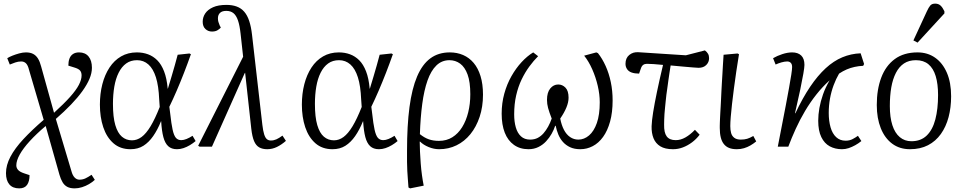

<svg xmlns="http://www.w3.org/2000/svg" viewBox="-20 -809 5316 1059"><path d="M86 230Q50 230 31.5 208Q13 186 13 146Q13 102 37.5 55.5Q62 9 109 -41.5Q156 -92 221 -148L140 -424Q134 -449 123.5 -459.5Q113 -470 97 -470Q80 -470 64.5 -464.5Q49 -459 34 -453L20 -488Q31 -495 48.5 -502Q66 -509 86 -514.5Q106 -520 123 -520Q147 -520 163 -511.5Q179 -503 189.5 -486Q200 -469 207 -442L278 -187Q333 -237 366.5 -274.5Q400 -312 415 -341Q430 -370 430 -393Q430 -410 421.5 -420Q413 -430 389 -437L357 -447Q357 -469 363 -485.5Q369 -502 382.5 -511Q396 -520 416 -520Q450 -520 468.5 -497.5Q487 -475 487 -435Q487 -406 473.5 -374Q460 -342 434.5 -306.5Q409 -271 372 -232.5Q335 -194 288 -153L374 135Q380 158 391.5 170Q403 182 418 182Q436 182 451 175Q466 168 485 155L503 183Q489 196 471 206.5Q453 217 432.5 223.5Q412 230 392 230Q367 230 351 221.5Q335 213 325 196Q315 179 308 155L232 -114Q181 -71 144.5 -31Q108 9 89 43Q70 77 70 103Q70 117 79.5 128Q89 139 113 147L143 157Q143 191 129.5 210.5Q116 230 86 230Z M700 14Q643 14 605.5 -19Q568 -52 549.5 -107.5Q531 -163 531 -232Q531 -292 544.5 -344.5Q558 -397 584 -436.5Q610 -476 648 -498Q686 -520 735 -520Q768 -520 796.5 -509.5Q825 -499 847.5 -476.5Q870 -454 885 -415.5Q900 -377 905 -320H906Q917 -356 926.5 -388Q936 -420 944.5 -450Q953 -480 960 -507L1025 -514L1033 -510Q1015 -459 995 -407.5Q975 -356 954.5 -308.5Q934 -261 914 -220L919 -181Q925 -126 932 -94Q939 -62 950 -49Q961 -36 980 -36Q993 -36 1009 -42.5Q1025 -49 1042 -60L1059 -31Q1045 -19 1027.5 -8.5Q1010 2 992 8Q974 14 956 14Q926 14 908 -2.5Q890 -19 881 -53Q872 -87 869 -140H868Q849 -93 825 -58.5Q801 -24 771 -5Q741 14 700 14ZM708 -35Q736 -35 761 -53.5Q786 -72 810.5 -112.5Q835 -153 861 -219L858 -261Q855 -335 840 -382.5Q825 -430 798.5 -453.5Q772 -477 736 -477Q701 -477 676 -459Q651 -441 634.5 -408Q618 -375 610.5 -331Q603 -287 603 -236Q603 -163 616 -119Q629 -75 652.5 -55Q676 -35 708 -35Z M1454 14Q1428 14 1410 4Q1392 -6 1381.5 -30.5Q1371 -55 1366 -99L1332 -408L1329 -404L1149 0H1081L1073 -5L1321 -496L1307 -623Q1302 -669 1292.5 -696.5Q1283 -724 1267.5 -736.5Q1252 -749 1228 -749Q1205 -749 1193.5 -738Q1182 -727 1182 -708Q1182 -697 1184.5 -688.5Q1187 -680 1192 -668L1198 -657Q1190 -648 1178.5 -641.5Q1167 -635 1149 -635Q1128 -635 1113 -649Q1098 -663 1098 -689Q1098 -714 1112 -735Q1126 -756 1155 -769Q1184 -782 1229 -782Q1261 -782 1285.5 -773Q1310 -764 1327 -744.5Q1344 -725 1354.5 -693.5Q1365 -662 1370 -618L1427 -121Q1431 -87 1437 -68Q1443 -49 1452 -41.5Q1461 -34 1474 -34Q1490 -34 1504.5 -40.5Q1519 -47 1538 -61L1557 -32Q1533 -11 1507.5 1.5Q1482 14 1454 14Z M1814 14Q1757 14 1719.5 -19Q1682 -52 1663.5 -107.5Q1645 -163 1645 -232Q1645 -292 1658.5 -344.5Q1672 -397 1698 -436.5Q1724 -476 1762 -498Q1800 -520 1849 -520Q1882 -520 1910.5 -509.5Q1939 -499 1961.5 -476.5Q1984 -454 1999 -415.5Q2014 -377 2019 -320H2020Q2031 -356 2040.5 -388Q2050 -420 2058.5 -450Q2067 -480 2074 -507L2139 -514L2147 -510Q2129 -459 2109 -407.5Q2089 -356 2068.5 -308.5Q2048 -261 2028 -220L2033 -181Q2039 -126 2046 -94Q2053 -62 2064 -49Q2075 -36 2094 -36Q2107 -36 2123 -42.5Q2139 -49 2156 -60L2173 -31Q2159 -19 2141.5 -8.5Q2124 2 2106 8Q2088 14 2070 14Q2040 14 2022 -2.5Q2004 -19 1995 -53Q1986 -87 1983 -140H1982Q1963 -93 1939 -58.5Q1915 -24 1885 -5Q1855 14 1814 14ZM1822 -35Q1850 -35 1875 -53.5Q1900 -72 1924.5 -112.5Q1949 -153 1975 -219L1972 -261Q1969 -335 1954 -382.5Q1939 -430 1912.5 -453.5Q1886 -477 1850 -477Q1815 -477 1790 -459Q1765 -441 1748.5 -408Q1732 -375 1724.5 -331Q1717 -287 1717 -236Q1717 -163 1730 -119Q1743 -75 1766.5 -55Q1790 -35 1822 -35Z M2242 230 2233 225Q2231 200 2229.5 178Q2228 156 2226.5 133.5Q2225 111 2225 84.5Q2225 58 2225 23Q2225 -116 2238.5 -218Q2252 -320 2280.5 -387Q2309 -454 2353.5 -487Q2398 -520 2461 -520Q2501 -520 2534.5 -505.5Q2568 -491 2592.5 -462Q2617 -433 2630.5 -389Q2644 -345 2644 -287Q2644 -220 2625.5 -164.5Q2607 -109 2574.5 -69Q2542 -29 2498 -7.5Q2454 14 2402 14Q2373 14 2344 2Q2315 -10 2297 -28H2295Q2295 -4 2296.5 27Q2298 58 2300.5 92Q2303 126 2307.5 158Q2312 190 2317 215ZM2401 -32Q2443 -32 2475 -52Q2507 -72 2529 -107.5Q2551 -143 2562.5 -189.5Q2574 -236 2574 -289Q2574 -357 2559 -398Q2544 -439 2518 -458Q2492 -477 2459 -477Q2417 -477 2387 -448Q2357 -419 2338 -365Q2319 -311 2309 -236Q2299 -161 2296 -69Q2321 -49 2345.5 -40.5Q2370 -32 2401 -32Z M2895 14Q2848 14 2814.5 -10Q2781 -34 2764 -77.5Q2747 -121 2747 -182Q2747 -240 2761.5 -292.5Q2776 -345 2801 -389Q2826 -433 2857 -466.5Q2888 -500 2921 -520L2948 -499Q2923 -474 2899.5 -442Q2876 -410 2857 -370.5Q2838 -331 2827 -283Q2816 -235 2816 -178Q2816 -138 2825 -106.5Q2834 -75 2853.5 -57Q2873 -39 2904 -39Q2928 -39 2946 -48.5Q2964 -58 2978 -74Q2992 -90 3003.5 -111Q3015 -132 3023 -155Q3009 -191 3003 -213.5Q2997 -236 2997 -258Q2997 -299 3015 -321Q3033 -343 3059 -343Q3082 -343 3099 -325.5Q3116 -308 3116 -270Q3116 -245 3104 -216Q3092 -187 3070 -155Q3077 -119 3090.5 -93Q3104 -67 3124.5 -53Q3145 -39 3170 -39Q3202 -39 3229 -62Q3256 -85 3272 -130.5Q3288 -176 3288 -245Q3288 -288 3277 -335.5Q3266 -383 3246.5 -427Q3227 -471 3202 -502L3269 -520L3278 -516Q3302 -486 3320.5 -445Q3339 -404 3349 -356Q3359 -308 3359 -255Q3359 -189 3345 -138.5Q3331 -88 3306.5 -54Q3282 -20 3249.5 -3Q3217 14 3181 14Q3148 14 3124.5 3Q3101 -8 3085 -26Q3069 -44 3059.5 -67Q3050 -90 3045 -115H3042Q3035 -93 3022.5 -71Q3010 -49 2992 -29.5Q2974 -10 2949.5 2Q2925 14 2895 14Z M3692 14Q3648 14 3622 -2Q3596 -18 3584.5 -46.5Q3573 -75 3574 -113Q3575 -143 3582.5 -190Q3590 -237 3603.5 -302Q3617 -367 3637 -451Q3609 -454 3585 -455.5Q3561 -457 3548 -457Q3536 -457 3527.5 -451Q3519 -445 3514 -429L3505 -403Q3481 -403 3464 -409Q3447 -415 3438.5 -428Q3430 -441 3430 -457Q3430 -489 3451 -506Q3472 -523 3501 -521L3763 -504L3868 -531Q3880 -522 3885.5 -512Q3891 -502 3891 -488Q3891 -466 3875.5 -450.5Q3860 -435 3833 -435Q3824 -435 3802.5 -437Q3781 -439 3750 -441.5Q3719 -444 3679 -448Q3676 -427 3672.5 -406.5Q3669 -386 3666.5 -365.5Q3664 -345 3661 -325Q3658 -305 3655.5 -286Q3653 -267 3651.5 -249Q3650 -231 3648 -214Q3646 -197 3645 -180.5Q3644 -164 3643.5 -149.5Q3643 -135 3643 -122Q3642 -77 3657.5 -56.5Q3673 -36 3707 -36Q3734 -36 3760.5 -51Q3787 -66 3813 -93L3839 -66Q3821 -42 3797 -24Q3773 -6 3746.5 4Q3720 14 3692 14Z M4044 14Q4019 14 4001.5 7Q3984 0 3972.5 -14.5Q3961 -29 3955.5 -51Q3950 -73 3950 -103Q3950 -108 3950 -115.5Q3950 -123 3950.5 -134Q3951 -145 3951.5 -158.5Q3952 -172 3953 -188Q3954 -204 3955 -222.5Q3956 -241 3957 -261.5Q3958 -282 3959 -304Q3960 -326 3961.5 -350Q3963 -374 3964.5 -399.5Q3966 -425 3967.5 -452Q3969 -479 3971 -507L4048 -514L4056 -510Q4048 -462 4041 -414Q4034 -366 4028 -320.5Q4022 -275 4017.5 -235Q4013 -195 4010.5 -164Q4008 -133 4008 -113Q4008 -92 4012.5 -75.5Q4017 -59 4030 -49Q4043 -39 4066 -39Q4086 -39 4101 -43.5Q4116 -48 4135 -59L4151 -29Q4135 -16 4118.5 -6.5Q4102 3 4083.5 8.5Q4065 14 4044 14Z M4624 14Q4586 14 4556.5 -2Q4527 -18 4510 -53Q4493 -88 4493 -143Q4493 -177 4499.5 -213.5Q4506 -250 4519.5 -288.5Q4533 -327 4556 -366Q4517 -331 4483 -288Q4449 -245 4420.5 -197Q4392 -149 4369 -98.5Q4346 -48 4328 0H4270Q4281 -58 4292.5 -116Q4304 -174 4314 -227Q4324 -280 4332 -324Q4340 -368 4344.5 -397.5Q4349 -427 4349 -439Q4349 -455 4341.5 -462.5Q4334 -470 4322 -470Q4308 -470 4290.5 -465Q4273 -460 4258 -453L4244 -488Q4266 -501 4295 -510.5Q4324 -520 4349 -520Q4381 -520 4399 -503Q4417 -486 4417 -451Q4417 -438 4411 -403Q4405 -368 4393.5 -313Q4382 -258 4365 -185L4367 -184Q4407 -269 4448.5 -330.5Q4490 -392 4534 -432.5Q4578 -473 4626 -493Q4674 -513 4727 -515L4746 -456L4741 -446Q4717 -445 4694 -440Q4671 -435 4650 -426Q4629 -417 4608 -403Q4591 -374 4578 -339Q4565 -304 4558 -265.5Q4551 -227 4551 -186Q4551 -142 4561 -107Q4571 -72 4592 -52.5Q4613 -33 4644 -33Q4666 -33 4683 -42Q4700 -51 4712 -60L4731 -31Q4715 -18 4697 -8Q4679 2 4661 8Q4643 14 4624 14Z M4999 14Q4942 14 4901 -16.5Q4860 -47 4838 -102Q4816 -157 4816 -230Q4816 -315 4840.5 -380.5Q4865 -446 4915 -483Q4965 -520 5041 -520Q5096 -520 5137.5 -491Q5179 -462 5202.5 -408Q5226 -354 5226 -278Q5226 -216 5212 -163Q5198 -110 5169.5 -70Q5141 -30 5098.5 -8Q5056 14 4999 14ZM5007 -30Q5059 -30 5091.5 -61.5Q5124 -93 5139 -150.5Q5154 -208 5154 -285Q5154 -346 5141 -389Q5128 -432 5101 -454.5Q5074 -477 5032 -477Q4993 -477 4966 -459Q4939 -441 4921.5 -407Q4904 -373 4896 -327Q4888 -281 4888 -224Q4888 -162 4902 -118.5Q4916 -75 4943 -52.5Q4970 -30 5007 -30ZM5041 -574 5018 -586 5092 -746Q5102 -768 5111 -778.5Q5120 -789 5138 -789Q5156 -789 5167.5 -778.5Q5179 -768 5189 -747V-735Z"/></svg>

Font: Literata 24pt Light
Style: Italic
Weight: 300
Italic angle: -2°
Designer: Latin by Veronika Burian and Jose Scaglione. Greek by Irene Vlachou. Cyrillic by Vera Evstafieva
Foundry: TypeTogether
Version: Version 3.103;gftools[0.9.29]